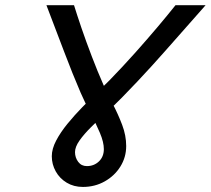

<svg xmlns="http://www.w3.org/2000/svg" viewBox="-20 -719 824 751"><path d="M666.5 -698.7H784.2Q729.5 -637.2 678.5 -578.9Q627.4 -520.5 574 -461.4Q520.5 -402.3 457 -337.4Q428.2 -308.1 396.2 -278.8Q364.3 -249.5 336.4 -221.9Q308.6 -194.3 291 -169.4Q273.4 -144.5 273.4 -124Q273.4 -102.5 285.9 -85.9Q298.3 -69.3 319.8 -69.3Q347.7 -69.3 366.9 -87.6Q386.2 -106 386.2 -135.7Q386.2 -163.1 370.6 -199.7Q355 -236.3 333.7 -276.9Q312.5 -317.4 295.4 -356.4Q264.2 -428.7 231 -516.4Q197.8 -604 161.6 -698.7H269.5Q280.3 -663.6 298.3 -610.6Q316.4 -557.6 338.9 -498.8Q361.3 -439.9 384.8 -386.7Q400.4 -352.1 421.1 -312.3Q441.9 -272.5 457.8 -230.7Q473.6 -189 473.6 -147.9Q473.6 -104 450.9 -67.6Q428.2 -31.2 389.6 -9.5Q351.1 12.2 304.2 12.2Q268.6 12.2 241 -4.4Q213.4 -21 198 -48.6Q182.6 -76.2 182.6 -107.9Q182.6 -136.7 199.7 -169.2Q216.8 -201.7 244.1 -235.1Q271.5 -268.6 302.5 -300.3Q333.5 -332 361.8 -359.1Q390.1 -386.2 408.7 -405.3Q460.4 -458.5 508.8 -512.7Q557.1 -566.9 597.7 -615Q638.2 -663.1 666.5 -698.7Z"/></svg>

Font: Andika
Style: Italic
Weight: 400
Italic angle: -14°
Designer: Victor Gaultney, Annie Olsen, Julie Remington, Don Collingsworth, Eric Hays, Becca Hirsbrunner
Foundry: SIL International
Version: Version 6.101